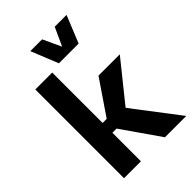

<svg xmlns="http://www.w3.org/2000/svg" viewBox="-265 -1023 1129 1129"><g transform="rotate(-45 299.0 -459.0)"><path d="M280.8 -748.5H444.8L513.7 -918H415.5L363.3 -804.2L310.5 -918H212.4ZM248.5 -318.8H214.4V-737.8H73.7V0H214.4V-237.3H249L414.1 0H591.3L373 -286.1L571.3 -532.7H394Z"/></g></svg>

Font: Estedad Bold
Style: Regular
Weight: 700
Designer: Amin Abedi
Version: Version 7.3